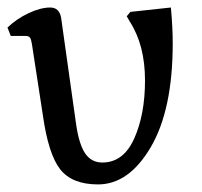

<svg xmlns="http://www.w3.org/2000/svg" viewBox="-20 -481 540 514"><path d="M442.4 -365.2Q442.4 -407.2 437.5 -460.9L329.1 -449.2L319.3 -437.5L327.1 -423.8Q368.2 -360.4 368.2 -265.6Q368.2 -174.8 339.4 -110.4Q310.5 -45.9 253.9 -45.9Q224.6 -45.9 208 -70.3Q191.4 -94.7 183.6 -149.4L143.6 -433.6Q138.7 -460.9 114.3 -460.9Q88.9 -460.9 56.6 -445.8Q24.4 -430.7 0 -407.2L8.8 -384.8H47.9Q56.6 -384.8 60.1 -380.4Q63.5 -376 65.4 -363.3L94.7 -172.9Q109.4 -68.4 141.1 -27.8Q172.9 12.7 242.2 12.7Q325.2 12.7 383.8 -87.4Q442.4 -187.5 442.4 -365.2Z"/></svg>

Font: Kurale
Style: Regular
Weight: 400
Version: 1.0; ttfautohint (v1.3)